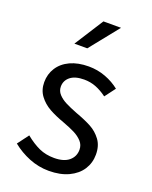

<svg xmlns="http://www.w3.org/2000/svg" viewBox="-137 -789 692 876"><g transform="rotate(20 209.0 -351.0)"><path d="M211.9 -51.3Q258.8 -51.3 283.7 -72Q308.6 -92.8 308.6 -126Q308.6 -149.4 293 -166.3Q277.3 -183.1 255.1 -194.3Q232.9 -205.6 197.3 -218.8Q154.8 -233.9 123.8 -251.2Q92.8 -268.6 72.3 -295.9Q51.8 -323.2 51.8 -361.3Q51.8 -400.4 71.8 -431.6Q91.8 -462.9 129.6 -480.5Q167.5 -498 219.2 -498Q262.2 -498 301 -483.4Q339.8 -468.8 369.6 -444.8L331.1 -393.6Q304.2 -413.6 277.3 -424.1Q250.5 -434.6 219.7 -434.6Q175.8 -434.6 152.8 -416Q129.9 -397.5 129.9 -368.2Q129.9 -347.2 144.5 -331.3Q159.2 -315.4 181.6 -304Q204.1 -292.5 238.3 -279.3Q285.2 -262.2 314.9 -246.1Q344.7 -230 365.7 -201.9Q386.7 -173.8 386.7 -130.9Q386.7 -90.8 366 -58.3Q345.2 -25.9 304.9 -6.8Q264.6 12.2 209 12.2Q159.7 12.2 113.5 -6.3Q67.4 -24.9 30.3 -55.2L70.8 -109.4Q106.4 -80.6 138.9 -65.9Q171.4 -51.3 211.9 -51.3ZM121.1 -573.2 210.9 -713.9H296.4L183.6 -573.2Z"/></g></svg>

Font: Varta
Style: Regular
Weight: 400
Designer: Joana Correia, Viktoriya Grabowska, Eben Sorkin
Foundry: Sorkin Type
Version: Version 1.003; ttfautohint (v1.3) -l 8 -r 24 -G 200 -x 12 -H